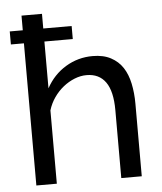

<svg xmlns="http://www.w3.org/2000/svg" viewBox="-52 -776 695 822"><g transform="rotate(-5 295.0 -365.0)"><path d="M524 0H436V-292Q436 -373 408 -412.5Q380 -452 326 -452Q300 -452 274 -441.5Q248 -431 225.5 -413Q203 -395 185.5 -370Q168 -345 159 -315V0H71V-611H15V-667H71V-730H159V-667H281V-611H159V-410Q190 -467 243 -499Q296 -531 359 -531Q405 -531 437 -514Q469 -497 488 -468Q507 -439 515.5 -398.5Q524 -358 524 -312Z"/></g></svg>

Font: PTCRaleway Medium
Style: Regular
Weight: 500
Designer: Matt McInerney, Pablo Impallari, Rodrigo Fuenzalida
Foundry: Matt McInerney, Pablo Impallari, Rodrigo Fuenzalida
Version: Version 3.000g; ttfautohint (v1.5) -l 8 -r 28 -G 28 -x 14 -D